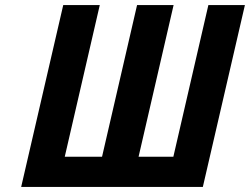

<svg xmlns="http://www.w3.org/2000/svg" viewBox="-20 -742 992 762"><path d="M524 -722H669L530 -120H668L807 -722H952L785 0H64L231 -722H376L237 -120H385Z"/></svg>

Font: Perun
Style: Bold Italic
Weight: 700
Italic angle: -12°
Foundry: Copyright (c) Stefan Peev, Context Ltd, 2016
Version: Version 1.027